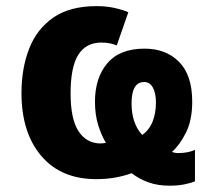

<svg xmlns="http://www.w3.org/2000/svg" viewBox="-20 -564 672 615"><path d="M290 -544.4Q318.4 -544.4 344.2 -539.1Q370.1 -533.7 391.1 -524.9L354 -418.5Q346.2 -421.9 333.7 -424.8Q321.3 -427.7 304.7 -427.7Q255.4 -427.7 230.7 -388.4Q206.1 -349.1 206.1 -264.6Q206.1 -184.1 230.7 -145Q255.4 -106 299.8 -104.5Q305.2 -104.5 311 -105.2Q316.9 -106 319.3 -106.4Q305.7 -128.4 294.9 -162.1Q284.2 -195.8 284.2 -238.3Q284.2 -314.5 323.7 -361.3Q363.3 -408.2 442.9 -408.2Q511.7 -408.2 553.7 -365.7Q595.7 -323.2 595.7 -238.3Q595.7 -178.7 575.4 -138.7Q555.2 -98.6 530.8 -77.6Q539.6 -73.7 550.3 -73.7Q582.5 -73.7 604.5 -84V16.6Q591.3 22.5 570.3 26.6Q549.3 30.8 522.9 30.8Q485.8 30.8 456.1 20.3Q426.3 9.8 401.4 -9.3Q381.3 -1.5 352.1 4.2Q322.8 9.8 288.1 9.8Q175.3 9.8 112.1 -64.7Q48.8 -139.2 48.8 -266.1Q48.8 -344.7 73.2 -407.7Q97.7 -470.7 150.6 -507.6Q203.6 -544.4 290 -544.4ZM441.9 -301.3Q401.4 -301.3 401.4 -232.9Q401.4 -168.5 435.5 -131.8Q458 -147.5 468.8 -174.6Q479.5 -201.7 479.5 -235.4Q479.5 -265.6 469.7 -283.4Q460 -301.3 441.9 -301.3Z"/></svg>

Font: Lunasima
Style: Bold
Weight: 700
Designer: The DocRepair Project, Monotype Design Team
Foundry: Google
Version: Version 2.009